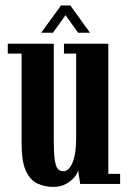

<svg xmlns="http://www.w3.org/2000/svg" viewBox="-20 -686 478 716"><path d="M179 11Q146.5 11 119.5 -1.5Q92.5 -14 76.5 -49Q60.5 -84 60.5 -151V-486H9V-523H180.5V-164.5Q180.5 -116.5 184 -91.2Q187.5 -66 195.2 -56.8Q203 -47.5 216 -47.5Q237 -47.5 250.5 -79.5Q264 -111.5 264 -171V-486H218.5V-523H384V-37.5H428V0H279L271.5 -51Q269 -39.5 257.2 -25Q245.5 -10.5 225.5 0.2Q205.5 11 179 11ZM133.5 -564 207.5 -665.5H242.5L315.5 -564H271L224.5 -629.5L177.5 -564Z"/></svg>

Font: Imbue 10pt
Style: Bold
Weight: 700
Designer: Tyler Finck
Foundry: Etcetera Type Company
Version: Version 1.102; ttfautohint (v1.8.3)